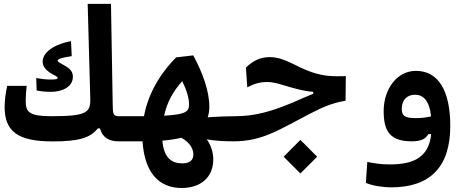

<svg xmlns="http://www.w3.org/2000/svg" viewBox="-20 -713 2384 974"><path d="M246.6 4.4C379.9 4.4 437.5 -13.2 476.1 -61.5H487.3C499.5 -15.1 533.7 3.9 580.1 3.9C603.5 3.9 622.6 -16.1 622.6 -67.9C622.6 -108.4 610.8 -123.5 585.9 -123.5C552.7 -123.5 552.7 -134.8 551.8 -181.2L543 -693.4H424.8L438 -212.4C439.9 -141.1 418 -123.5 240.7 -123.5C127 -123.5 110.4 -144.5 110.4 -201.7C110.4 -225.6 112.8 -253.4 115.2 -277.3H16.6C9.3 -248 3.4 -202.1 3.4 -170.9C3.4 -45.9 70.8 4.4 246.6 4.4ZM239.3 -247.1C294.9 -247.1 349.6 -272 349.6 -322.8C349.6 -345.2 341.3 -362.8 303.7 -382.8C278.8 -396.5 272.5 -399.9 272.5 -406.2C272.5 -412.6 290 -420.4 343.8 -428.2L340.3 -504.4C232.4 -483.4 196.3 -435.5 196.3 -400.9C196.3 -377 211.4 -357.9 238.8 -340.8C263.7 -326.2 272.5 -324.7 272.5 -317.4C272.5 -312 263.7 -309.6 236.3 -309.6C212.9 -309.6 189.5 -312.5 163.6 -316.9L166 -253.9C183.6 -250 210.4 -247.1 239.3 -247.1Z M901.9 240.7C994.6 240.7 1062 189.5 1062 95.2C1062 63 1051.3 23.9 1028.8 -6.3C1072.8 2.4 1125.5 3.9 1166 3.9C1205.1 3.9 1220.7 -13.2 1220.7 -66.9C1220.7 -105.5 1204.1 -123.5 1171.9 -123.5C1127 -123.5 1084 -121.1 1043.5 -118.7C1040.5 -118.2 1037.1 -118.2 1033.7 -117.7C1039.1 -134.3 1042 -151.9 1042 -170.9C1042 -250.5 1008.3 -343.3 960.4 -432.1L873.5 -421.9C812.5 -360.8 735.4 -258.8 710.4 -123.5C684.6 -123.5 655.8 -123.5 623.5 -123.5C611.3 -123.5 599.1 -123.5 585.9 -123.5C565.4 -123.5 551.8 -102.1 551.8 -64.9C551.8 -17.6 560.1 3.9 580.1 3.9C592.3 3.9 604.5 3.9 615.7 3.9C648.4 3.9 677.2 3.9 703.1 3.9C712.9 159.2 783.2 240.7 901.9 240.7ZM900.4 -14.2C947.3 12.7 960.9 44.9 960.9 71.3C960.9 99.6 941.9 115.7 905.3 115.7C856.9 115.7 811.5 94.7 803.7 0.5C838.4 -2.4 869.6 -6.8 900.4 -14.2ZM812.5 -126C827.1 -193.4 857.4 -249 904.3 -301.3C930.2 -248.5 939 -212.4 939 -182.6C939 -156.7 930.7 -140.6 877.4 -132.3C857.9 -129.4 836.9 -127.4 812.5 -126Z M1164.6 3.9C1311 3.9 1395.5 -54.7 1549.8 -134.8C1619.1 -170.9 1664.1 -189.9 1732.9 -202.1L1734.4 -326.7C1663.1 -324.7 1622.6 -326.7 1562 -346.7C1480.5 -374 1425.3 -423.3 1347.2 -423.3C1304.7 -423.3 1263.2 -406.7 1227.5 -369.6L1234.4 -270C1270.5 -289.1 1299.8 -296.9 1335.9 -296.9C1371.1 -296.9 1402.3 -285.2 1451.2 -271C1498 -257.8 1533.7 -249.5 1568.8 -247.1V-237.3C1540 -226.1 1510.7 -212.4 1470.7 -195.3C1356.4 -147 1272.5 -123.5 1172.9 -123.5C1150.9 -123.5 1137.7 -107.9 1137.7 -64C1137.7 -14.6 1147.9 3.9 1164.6 3.9ZM1503.9 167 1588.9 82 1503.9 -3.4 1418.9 82Z M1965.8 237.3C2158.2 237.3 2264.2 137.2 2264.2 -73.7C2264.2 -251 2205.1 -353.5 2089.8 -353.5C1991.7 -353.5 1926.3 -258.3 1926.3 -149.9C1926.3 -47.9 1958 3.9 2068.8 3.9C2117.7 3.9 2140.1 -9.3 2152.8 -32.7H2167.5C2154.8 85.9 2078.1 121.1 1957 121.1C1913.1 121.1 1881.3 116.2 1843.3 108.4L1835.9 214.8C1869.6 229 1919.4 237.3 1965.8 237.3ZM2167 -122.6C2140.6 -116.7 2118.2 -113.8 2090.3 -113.8C2030.3 -113.8 2018.1 -126.5 2018.1 -162.1C2018.1 -203.6 2043 -232.4 2085 -232.4C2125.5 -232.4 2157.7 -205.6 2167 -122.6Z"/></svg>

Font: Cascadia Code NF SemiBold
Style: Regular
Weight: 600
Monospace: yes
Designer: Aaron Bell
Foundry: Saja Typeworks
Version: Version 2404.023